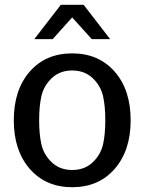

<svg xmlns="http://www.w3.org/2000/svg" viewBox="-20 -763 599 795"><path d="M436 -601.1H359.9L278.8 -690.9L198.2 -601.1H122.1L231.9 -743.2H326.2ZM370.1 -433.1Q335 -471.2 278.8 -471.2Q223.1 -471.2 188 -433.1Q159.7 -403.3 150.9 -362.5Q142.1 -321.8 142.1 -265.1Q142.1 -208.5 150.9 -167.7Q159.7 -127 188 -97.2Q223.1 -59.1 278.8 -59.1Q335 -59.1 370.1 -97.2Q398.4 -127 407.2 -167.7Q416 -208.5 416 -265.1Q416 -321.8 407.2 -362.5Q398.4 -403.3 370.1 -433.1ZM278.8 -542Q388.2 -542 454.6 -466.6Q521 -391.1 521 -265.1Q521 -139.6 454.8 -63.7Q388.7 12.2 278.8 12.2Q169.9 12.2 103.5 -63.5Q37.1 -139.2 37.1 -265.1Q37.1 -390.6 103 -466.3Q168.9 -542 278.8 -542Z"/></svg>

Font: Aurulent Sans
Style: Regular
Weight: 400
Version: Version 2007.05.04